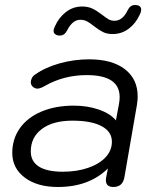

<svg xmlns="http://www.w3.org/2000/svg" viewBox="-20 -737 624 767"><path d="M29 -126Q29 -182 59.5 -225Q90 -268 146 -291.5Q202 -315 275 -315Q330 -315 375.5 -299Q421 -283 443 -256L455 -320Q458 -335 458 -349Q458 -437 327 -437Q234 -437 158 -393Q140 -383 130 -383Q119 -383 111 -390.5Q103 -398 103 -408Q103 -417 107.5 -425.5Q112 -434 120 -439Q161 -468 218.5 -484Q276 -500 336 -500Q428 -500 479 -460.5Q530 -421 530 -352Q530 -336 527 -318L477 -29Q470 10 433 10Q403 10 403 -17Q403 -24 404 -28L411 -64Q336 10 211 10Q129 10 79 -27.5Q29 -65 29 -126ZM427 -171Q427 -211 386 -233Q345 -255 269 -255Q192 -255 147.5 -222Q103 -189 103 -132Q103 -92 135.5 -71.5Q168 -51 231 -51Q287 -51 332 -66.5Q377 -82 402 -109Q427 -136 427 -171ZM194 -613Q194 -621 200 -633Q215 -667 243.5 -689Q272 -711 308 -711Q332 -711 349.5 -702.5Q367 -694 388 -678Q403 -666 413.5 -660Q424 -654 437 -654Q470 -654 490 -696Q500 -717 519 -717Q544 -717 544 -698Q544 -690 539 -680Q523 -644 494.5 -622.5Q466 -601 430 -601Q408 -601 392.5 -608.5Q377 -616 356 -632Q340 -645 328 -651.5Q316 -658 301 -658Q270 -658 249 -617Q238 -595 220 -595Q213 -595 209 -596Q194 -601 194 -613Z"/></svg>

Font: Kodchasan
Style: Italic
Weight: 400
Italic angle: -10°
Version: Version 1.000; ttfautohint (v1.6)